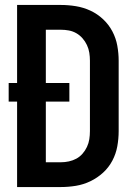

<svg xmlns="http://www.w3.org/2000/svg" viewBox="-20 -755 540 775"><path d="M49 0H225Q256 0 286.5 -5Q317 -10 345 -23.5Q373 -37 396 -58Q419 -79 433.5 -106.5Q448 -134 453.5 -164.5Q459 -195 459 -226V-510Q459 -540 453.5 -570.5Q448 -601 433.5 -628.5Q419 -656 396 -677.5Q373 -699 345 -712Q317 -725 286.5 -730Q256 -735 225 -735H49V-420H15V-345H49ZM165 -100V-345H260V-420H165V-635H225Q242 -635 258 -632Q274 -629 288 -621Q302 -613 313 -600.5Q324 -588 331 -573Q338 -558 340.5 -542Q343 -526 343 -510V-226Q343 -209 340.5 -193Q338 -177 331 -162Q324 -147 313 -134.5Q302 -122 288 -114.5Q274 -107 258 -103.5Q242 -100 225 -100Z"/></svg>

Font: Iosevka SS09
Style: Bold
Weight: 700
Monospace: yes
Designer: Belleve Invis
Foundry: Belleve Invis
Version: Version 5.2.1; ttfautohint (v1.8.3)